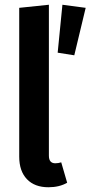

<svg xmlns="http://www.w3.org/2000/svg" viewBox="-20 -774 381 809"><path d="M184 15Q126 15 93.5 -19Q61 -53 61 -114V-741L186 -754V-118Q186 -86 213 -86Q226 -86 238 -90L263 -4Q230 15 184 15ZM293 -541 341 -741 243 -754 223 -552Z"/></svg>

Font: Fira Sans Condensed Medium
Style: Regular
Weight: 500
Width: 3
Designer: Carrois Corporate & Edenspiekermann AG
Foundry: Carrois Corporate GbR & Edenspiekermann AG
Version: Version 4.203;PS 004.203;hotconv 1.0.88;makeotf.lib2.5.64775